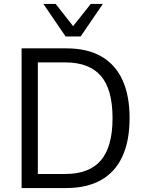

<svg xmlns="http://www.w3.org/2000/svg" viewBox="-20 -949 738 969"><path d="M89 0V-705H315Q419 -705 490 -665Q561 -625 597.5 -546.5Q634 -468 634 -353Q634 -238 597.5 -159Q561 -80 489.5 -40Q418 0 315 0ZM171 -71H310Q430 -71 489 -139.5Q548 -208 548 -353Q548 -498 489 -566Q430 -634 310 -634H171ZM311 -765 199 -929H261L349 -817L438 -929H499L387 -765Z"/></svg>

Font: Nunito Sans 10pt SemiCondensed
Style: Regular
Weight: 400
Width: 4
Designer: Vernon Adams
Foundry: Vernon Adams
Version: Version 3.101;gftools[0.9.27]